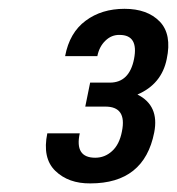

<svg xmlns="http://www.w3.org/2000/svg" viewBox="-20 -742 407 442"><path d="M232.9 -551.8Q277.8 -551.8 288.6 -606.4Q299.3 -661.6 255.4 -661.6Q236.8 -662.1 222.7 -648.4Q208.5 -634.8 204.1 -612.8H129.9Q140.1 -667 177.2 -694.3Q213.9 -721.7 266.6 -721.7Q319.3 -721.7 347.7 -692.4Q376 -663.1 363.8 -606Q352.1 -548.3 296.4 -524.4Q347.2 -499 335 -437Q312 -319.8 188 -319.8Q137.7 -319.3 107.4 -348.6Q77.1 -377.9 88.9 -435.1H163.6Q151.4 -378.9 199.2 -378.9Q221.2 -378.9 237.8 -394Q254.9 -409.2 260.7 -439.5Q272.5 -497.1 221.7 -496.6H176.3L187.5 -551.8Z"/></svg>

Font: RobotoCondensed-Italic
Style: Italic
Weight: 400
Designer: Google
Version: Version 1.200311; 2013